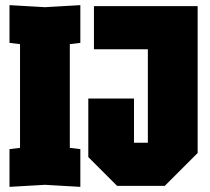

<svg xmlns="http://www.w3.org/2000/svg" viewBox="-20 -724 818 748"><path d="M17 4V-143L58 -148V-552L17 -557V-704L155 -696L293 -704V-557L252 -552V-148L293 -143V4L155 -4ZM324 -112V-340H502V-168H556V-532H346V-700H750V-128L622 0H436Z"/></svg>

Font: Tektur Condensed ExtraBold
Style: Regular
Weight: 800
Width: 3
Designer: Adam Jagosz
Foundry: Adam Jagosz
Version: Version 1.005;gftools[0.9.30]